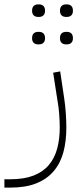

<svg xmlns="http://www.w3.org/2000/svg" viewBox="-88 -614 366 874"><path d="M-68 202H-41Q21 202 64 185.5Q107 169 133.5 138Q160 107 172 63.5Q184 20 184 -33Q184 -60 181.5 -94Q179 -128 174 -154L154 -283L186 -289L204 -168Q209 -136 211.5 -99.5Q214 -63 214 -33Q214 29 200.5 79Q187 129 156.5 165Q126 201 77.5 220.5Q29 240 -41 240H-68ZM212 -412Q200 -412 192.5 -419Q185 -426 185 -440Q185 -455 192.5 -462Q200 -469 212 -469H217Q229 -469 236.5 -462Q244 -455 244 -440Q244 -426 236.5 -419Q229 -412 217 -412ZM212 -537Q200 -537 192.5 -544Q185 -551 185 -565Q185 -580 192.5 -587Q200 -594 212 -594H217Q229 -594 236.5 -587Q244 -580 244 -565Q244 -551 236.5 -544Q229 -537 217 -537ZM85 -412Q73 -412 65.5 -419Q58 -426 58 -440Q58 -455 65.5 -462Q73 -469 85 -469H90Q102 -469 109.5 -462Q117 -455 117 -440Q117 -426 109.5 -419Q102 -412 90 -412ZM85 -537Q73 -537 65.5 -544Q58 -551 58 -565Q58 -580 65.5 -587Q73 -594 85 -594H90Q102 -594 109.5 -587Q117 -580 117 -565Q117 -551 109.5 -544Q102 -537 90 -537Z"/></svg>

Font: IBM Plex Sans Arabic ExtraLight
Style: Regular
Weight: 200
Designer: Mike Abbink, Paul van der Laan, Pieter van Rosmalen, Wael Morcos, Khajak Apelian
Foundry: Bold Monday
Version: Version 1.1